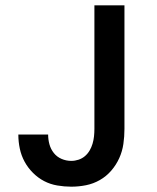

<svg xmlns="http://www.w3.org/2000/svg" viewBox="-20 -690 590 722"><path d="M248 12Q222 12 195.5 7.5Q169 3 146 -9Q123 -21 104 -40Q85 -59 72.5 -82Q60 -105 54.5 -131Q49 -157 49 -183V-184H161Q161 -165 166 -147Q171 -129 182.5 -114.5Q194 -100 211.5 -92.5Q229 -85 248 -85Q262 -85 275.5 -89.5Q289 -94 299.5 -103Q310 -112 317 -124Q324 -136 328 -149.5Q332 -163 333.5 -177Q335 -191 335 -205V-670H448V-205Q448 -177 444 -149Q440 -121 428.5 -95.5Q417 -70 398.5 -48.5Q380 -27 355.5 -13Q331 1 303.5 6.5Q276 12 248 12Z"/></svg>

Font: Lode
Style: Bold
Weight: 700
Monospace: yes
Designer: Belleve Invis
Foundry: Belleve Invis
Version: Version 29.2.0; ttfautohint (v1.8.3)